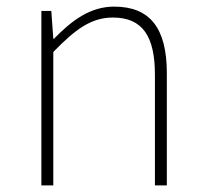

<svg xmlns="http://www.w3.org/2000/svg" viewBox="-20 -560 620 580"><path d="M105 0H141V-403C208 -472 256 -507 321 -507C411 -507 448 -450 448 -334V0H484V-339C484 -475 433 -540 325 -540C252 -540 197 -498 143 -443H141L135 -527H105Z"/></svg>

Font: Noto Sans T Chinese Thin
Style: Regular
Weight: 100
Designer: Ryoko NISHIZUKA (kana & ideographs); Paul D. Hunt (Latin, Greek & Cyrillic); Wenlong ZHANG (bopomofo); Sandoll Communica
Foundry: Adobe Systems Incorporated
Version: Version 1.000;PS 1;hotconv 1.0.78;makeotf.lib2.5.61930